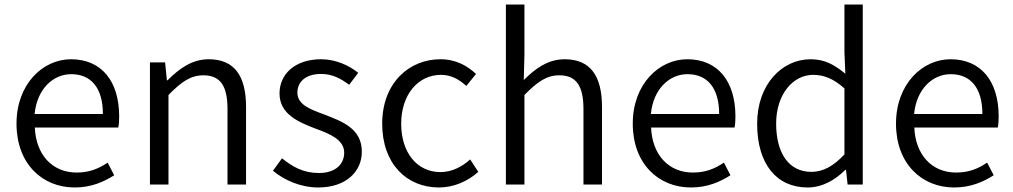

<svg xmlns="http://www.w3.org/2000/svg" viewBox="-20 -816 4478 849"><path d="M310 13C384 13 439 -12 485 -41L456 -97C415 -69 373 -53 319 -53C211 -53 139 -132 134 -252H503C506 -266 507 -283 507 -301C507 -457 429 -554 294 -554C170 -554 53 -445 53 -269C53 -92 167 13 310 13ZM133 -312C144 -423 215 -488 295 -488C383 -488 435 -427 435 -312Z M643 0H725V-396C781 -453 822 -483 879 -483C954 -483 986 -437 986 -333V0H1068V-343C1068 -481 1016 -554 903 -554C829 -554 773 -513 721 -461H718L710 -540H643Z M1387 13C1512 13 1580 -59 1580 -145C1580 -248 1493 -279 1413 -310C1351 -333 1295 -353 1295 -407C1295 -451 1328 -489 1400 -489C1450 -489 1488 -468 1524 -441L1564 -494C1523 -527 1464 -554 1400 -554C1283 -554 1216 -487 1216 -403C1216 -311 1300 -276 1376 -247C1436 -225 1502 -199 1502 -141C1502 -91 1465 -51 1390 -51C1322 -51 1274 -78 1227 -116L1187 -61C1237 -19 1310 13 1387 13Z M1921 13C1986 13 2048 -14 2095 -56L2059 -111C2025 -80 1979 -55 1928 -55C1824 -55 1754 -141 1754 -269C1754 -398 1829 -485 1930 -485C1975 -485 2010 -465 2042 -436L2085 -489C2047 -524 1998 -554 1927 -554C1790 -554 1670 -450 1670 -269C1670 -91 1779 13 1921 13Z M2217 0H2299V-396C2355 -453 2396 -483 2453 -483C2528 -483 2560 -437 2560 -333V0H2642V-343C2642 -481 2590 -554 2477 -554C2403 -554 2347 -513 2296 -462L2299 -575V-796H2217Z M3035 13C3109 13 3164 -12 3210 -41L3181 -97C3140 -69 3098 -53 3044 -53C2936 -53 2864 -132 2859 -252H3228C3231 -266 3232 -283 3232 -301C3232 -457 3154 -554 3019 -554C2895 -554 2778 -445 2778 -269C2778 -92 2892 13 3035 13ZM2858 -312C2869 -423 2940 -488 3020 -488C3108 -488 3160 -427 3160 -312Z M3551 13C3618 13 3675 -22 3718 -65H3721L3728 0H3795V-796H3714V-585L3718 -490C3669 -530 3627 -554 3564 -554C3439 -554 3328 -444 3328 -269C3328 -89 3415 13 3551 13ZM3568 -56C3469 -56 3412 -137 3412 -270C3412 -396 3484 -485 3576 -485C3623 -485 3666 -468 3714 -425V-133C3666 -82 3620 -56 3568 -56Z M4199 13C4273 13 4328 -12 4374 -41L4345 -97C4304 -69 4262 -53 4208 -53C4100 -53 4028 -132 4023 -252H4392C4395 -266 4396 -283 4396 -301C4396 -457 4318 -554 4183 -554C4059 -554 3942 -445 3942 -269C3942 -92 4056 13 4199 13ZM4022 -312C4033 -423 4104 -488 4184 -488C4272 -488 4324 -427 4324 -312Z"/></svg>

Font: Noto Sans CJK SC DemiLight
Style: Regular
Weight: 350
Designer: Ryoko NISHIZUKA 西塚涼子 (kana, bopomofo & ideographs); Paul D. Hunt (Latin, Greek & Cyrillic); Sandoll Communications 산돌커뮤니
Foundry: Adobe
Version: Version 2.004;hotconv 1.0.118;makeotfexe 2.5.65603